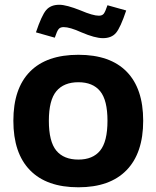

<svg xmlns="http://www.w3.org/2000/svg" viewBox="-20 -772 656 806"><path d="M185.1 -265.1Q185.1 -177.7 216.3 -139.9Q247.6 -102.1 309.1 -102.1Q369.6 -102.1 400.4 -139.9Q431.2 -177.7 431.2 -265.1Q431.2 -351.6 400.4 -389.2Q369.6 -426.8 309.1 -426.8Q248 -426.8 216.6 -389.2Q185.1 -351.6 185.1 -265.1ZM36.1 -265.1Q36.1 -400.4 105.7 -471.2Q175.3 -542 309.1 -542Q442.4 -542 511.7 -471.2Q581.1 -400.4 581.1 -265.1Q581.1 -129.4 511.2 -57.6Q441.4 14.2 309.1 14.2Q175.8 14.2 106 -57.4Q36.1 -128.9 36.1 -265.1ZM130.9 -636.2Q154.8 -707.5 173.8 -729.7Q192.9 -752 229 -752Q258.8 -752 318.8 -728Q370.1 -706.1 395 -706.1Q408.7 -706.1 415.3 -714.1Q421.9 -722.2 431.2 -750L509.8 -728Q485.8 -656.2 467 -634Q448.2 -611.8 412.1 -611.8Q378.9 -611.8 321.8 -636.2Q273.4 -658.2 247.1 -658.2Q232.9 -658.2 226.1 -649.9Q219.2 -641.6 210 -613.8Z"/></svg>

Font: Nacelle Bold
Style: Regular
Weight: 700
Designer: Sora Sagano
Foundry: Sora Sagano
Version: Version 1.000;FEAKit 1.0